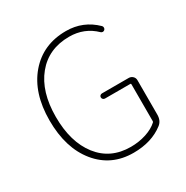

<svg xmlns="http://www.w3.org/2000/svg" viewBox="-171 -881 1002 1036"><g transform="rotate(-30 330.0 -363.0)"><path d="M368.2 12.7Q229.5 12.7 145.5 -90.3Q61.5 -193.4 61.5 -365.2Q61.5 -536.1 148.4 -637.7Q235.4 -739.3 378.9 -739.3Q485.4 -739.3 561.5 -665Q566.4 -660.2 566.4 -652.8Q566.4 -645.5 561.5 -640.6Q556.6 -635.7 549.8 -635.7Q543 -635.7 538.1 -640.6Q472.7 -704.1 378.9 -704.1Q250 -704.1 175.3 -612.8Q100.6 -521.5 100.6 -365.2Q100.6 -208 172.9 -115.2Q245.1 -22.5 371.1 -22.5Q421.9 -22.5 466.8 -37.1Q511.7 -51.8 539.1 -77.1Q542 -80.1 542 -84V-313.5Q542 -318.4 538.1 -318.4H379.9Q373 -318.4 368.2 -323.2Q363.3 -328.1 363.3 -335Q363.3 -341.8 368.2 -346.2Q373 -350.6 379.9 -350.6H545.9Q560.5 -350.6 570.8 -340.8Q581.1 -331.1 581.1 -316.4V-102.5Q581.1 -64.5 555.7 -44.9Q481.4 12.7 368.2 12.7Z"/></g></svg>

Font: Gen Jyuu Gothic ExtraLight
Style: Regular
Weight: 100
Designer: [Source Han Sans]
Ryoko NISHIZUKA  (kana & ideographs); Paul D. Hunt (Latin, Greek & Cyrillic); Wenlong ZHANG  (bopomofo
Version: Version 1.002.20150607